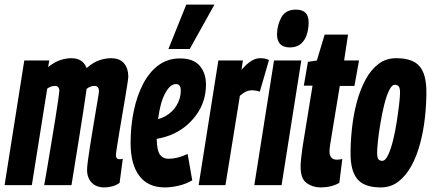

<svg xmlns="http://www.w3.org/2000/svg" viewBox="-36 -808 1890 838"><path d="M420 10Q384 10 364 -11Q344 -32 344 -67Q344 -78 347.5 -105.5Q351 -133 357 -170.5Q363 -208 369.5 -247.5Q376 -287 382 -322.5Q388 -358 392 -381.5Q396 -405 396 -410Q396 -420 391.5 -426.5Q387 -433 376 -433Q358 -433 342 -420Q341 -416 340.5 -410Q340 -404 339 -399Q334 -363 325.5 -309Q317 -255 307.5 -195.5Q298 -136 289.5 -84Q281 -32 276 0H157Q163 -34 171.5 -84Q180 -134 189 -189Q198 -244 206 -293Q214 -342 218.5 -374.5Q223 -407 223 -411Q223 -433 204 -433Q186 -433 170 -421L103 0H-16L70 -544H179L174 -515Q201 -537 226.5 -545.5Q252 -554 275 -554Q326 -554 342 -511Q372 -537 399 -545.5Q426 -554 448 -554Q487 -554 505.5 -531.5Q524 -509 524 -474Q524 -467 520 -441.5Q516 -416 510 -379.5Q504 -343 497 -303Q490 -263 484 -226Q478 -189 474 -163.5Q470 -138 470 -131Q470 -113 486 -113Q489 -113 492.5 -113.5Q496 -114 500 -115L486 -10Q473 0 455 5Q437 10 420 10Z M803 -21Q776 -5 743.5 2.5Q711 10 683 10Q610 10 572 -40.5Q534 -91 534 -184Q534 -258 548 -324.5Q562 -391 589 -442.5Q616 -494 656 -523.5Q696 -553 750 -553Q808 -553 835.5 -521Q863 -489 863 -439Q863 -363 819 -304Q775 -245 707 -218Q678 -207 648 -202Q649 -150 662.5 -132.5Q676 -115 699 -115Q718 -115 738.5 -120Q759 -125 783 -136ZM733 -441Q707 -442 685 -401Q663 -360 654 -288Q672 -293 684 -300Q716 -317 734.5 -347.5Q753 -378 753 -412Q753 -428 747.5 -434.5Q742 -441 733 -441ZM699 -594 777 -788H900L792 -594Z M1024 -544 1018 -503Q1040 -529 1060 -541.5Q1080 -554 1099 -554Q1109 -554 1118.5 -552.5Q1128 -551 1138 -546L1098 -408Q1090 -411 1080.5 -412.5Q1071 -414 1065 -414Q1051 -414 1038.5 -408.5Q1026 -403 1011 -390L948 0H831L917 -544Z M1256 -766Q1312 -766 1311 -709Q1311 -682 1303 -657Q1295 -632 1277 -616.5Q1259 -601 1229 -601Q1173 -601 1173 -659Q1174 -700 1192.5 -733Q1211 -766 1256 -766ZM1074 0 1160 -544H1279L1193 0Z M1458 -114 1445 -10Q1411 10 1363 10Q1330 10 1303 -8.5Q1276 -27 1276 -80Q1276 -95 1278.5 -119Q1281 -143 1284 -163L1328 -434H1290L1308 -538L1347 -544L1381 -657H1483L1466 -544H1531L1511 -433H1447L1405 -177Q1404 -169 1403 -162Q1402 -155 1402 -148Q1402 -131 1409.5 -121Q1417 -111 1435 -111Q1443 -111 1458 -114Z M1626 10Q1555 10 1524.5 -25.5Q1494 -61 1494 -137Q1494 -192 1500.5 -250.5Q1507 -309 1521.5 -363Q1536 -417 1559.5 -460.5Q1583 -504 1616 -529Q1649 -554 1693 -554Q1765 -554 1795 -519Q1825 -484 1825 -407Q1825 -352 1818.5 -293.5Q1812 -235 1797.5 -181Q1783 -127 1759.5 -84Q1736 -41 1703 -15.5Q1670 10 1626 10ZM1632 -106Q1646 -106 1658 -131.5Q1670 -157 1679.5 -195.5Q1689 -234 1695.5 -276Q1702 -318 1706 -352.5Q1710 -387 1710 -403Q1710 -426 1703.5 -432Q1697 -438 1687 -438Q1674 -438 1662 -413Q1650 -388 1640.5 -349Q1631 -310 1624 -268Q1617 -226 1613.5 -192Q1610 -158 1610 -142Q1610 -119 1616 -112.5Q1622 -106 1632 -106Z"/></svg>

Font: Georama ExtraCondensed
Style: Bold Italic
Weight: 700
Width: 2
Italic angle: -9°
Designer: Jean-Baptiste Levee
Foundry: Production Type
Version: Version 1.000